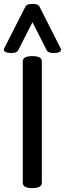

<svg xmlns="http://www.w3.org/2000/svg" viewBox="-94 -966 337 998"><path d="M74.2 11.7Q24.4 11.7 24.4 -15.6V-647Q24.4 -674.3 74.2 -674.3Q123.5 -674.3 123.5 -647V-15.6Q123.5 11.7 74.2 11.7ZM223.1 -708.5Q223.1 -690.4 184.6 -690.4Q156.2 -690.4 148.9 -704.6L74.7 -850.6L0.5 -704.6Q-6.3 -690.4 -34.7 -690.4Q-73.7 -690.4 -73.7 -708.5Q-73.7 -711.9 -72.8 -713.4L38.1 -931.6Q45.4 -945.8 74.7 -945.8Q104.5 -945.8 111.3 -931.6L221.7 -713.4Q223.1 -710.4 223.1 -708.5Z"/></svg>

Font: Gayathri
Style: Bold
Weight: 700
Designer: Binoy Dominic <binoy.domenic@gmail.com>
Foundry: SMC
Version: Version 1.000